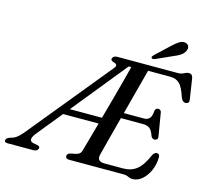

<svg xmlns="http://www.w3.org/2000/svg" viewBox="-175 -1042 1300 1201"><g transform="rotate(15 474.5 -441.5)"><path d="M720.5 0H368Q344.5 0 344.5 -18.5Q344.5 -34 366 -40L399 -46.5Q413 -49.5 422 -56.8Q431 -64 435.5 -80.5Q441 -100 455 -150.2Q469 -200.5 487.5 -266.5H257.5L125.5 -104Q85.5 -54 122.5 -43L153.5 -37Q172 -32 167 -18.5Q161 0 135.5 0H-30Q-55.5 0 -49.5 -18.5Q-46 -29.5 -25 -37.5L-5.5 -43.5Q21.5 -52.5 58.5 -98.5L487.5 -623Q502 -639.5 499.2 -648Q496.5 -656.5 480 -661Q457 -668 461.5 -681.5Q467.5 -700 493 -700H882Q906.5 -700 922.5 -709Q938.5 -718 953 -718Q974 -718 979 -693.5L999.5 -560Q1002 -547 996.8 -540Q991.5 -533 982 -532Q960 -530 948.5 -558Q927.5 -623 904.5 -644.2Q881.5 -665.5 847 -665.5H701Q693 -635 680.5 -587.8Q668 -540.5 653 -484.5Q638 -428.5 623 -370.5H752.5Q775.5 -370.5 788.8 -384.2Q802 -398 804.5 -437Q809.5 -452 823.5 -452Q843 -452 845.5 -433L870 -287Q872.5 -273 866.8 -266.8Q861 -260.5 851.5 -260Q836 -259.5 828 -275.5Q816 -311 800.2 -323.2Q784.5 -335.5 755.5 -335.5H613.5Q598.5 -278.5 584.8 -226.5Q571 -174.5 561 -135.8Q551 -97 546.5 -79Q537 -35 587.5 -35H708Q760.5 -35 796.2 -63.5Q832 -92 862 -163Q873.5 -182.5 887.5 -182.5Q906.5 -182.5 906.5 -159Q905.5 -112.5 888 -73.2Q870.5 -34 842.2 -10Q814 14 781 14Q765.5 14 752.5 7Q739.5 0 720.5 0ZM577 -660.5 290.5 -307H498.5Q515.5 -368.5 533.2 -433.2Q551 -498 566.8 -557Q582.5 -616 593.5 -660.5ZM798.5 -852Q822.5 -875 842.5 -887.5Q862.5 -900 882.5 -895.5Q899.5 -891.5 904 -876.8Q908.5 -862 900.5 -847.5Q891.5 -829 874 -817.5Q856.5 -806 831.5 -796L722.5 -747Q716 -744.5 709.8 -745Q703.5 -745.5 701 -749.5Q698.5 -754 702 -759.2Q705.5 -764.5 710.5 -769.5Z"/></g></svg>

Font: Fraunces 9pt
Style: Italic
Weight: 400
Italic angle: -16°
Version: Version 1.000;[b76b70a41]